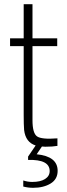

<svg xmlns="http://www.w3.org/2000/svg" viewBox="-20 -692 318 916"><path d="M135 -118Q135 -57 156.5 -41.5Q178 -26 254 -32V4Q231 8 196 8L180 7L155 44Q255 54 255 123Q255 163 221.5 183.5Q188 204 138 204Q114 204 91 198V169Q112 176 134 176Q173 176 195 162Q217 148 217 124Q217 68 114 71V55L150 2Q102 -13 95 -72Q93 -97 93 -145V-472H28V-509H93V-672H135V-509H253V-472H135Z"/></svg>

Font: Nacelle UltraLight
Style: Regular
Weight: 200
Designer: Sora Sagano
Foundry: Sora Sagano
Version: Version 1.000;FEAKit 1.0